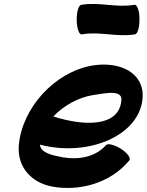

<svg xmlns="http://www.w3.org/2000/svg" viewBox="-20 -898 734 961"><path d="M389 -726C481 -742 563 -711 656 -726C669 -728 679 -763 678 -804C678 -845 666 -876 653 -874C561 -858 479 -889 387 -874C373 -872 363 -837 364 -796C365 -755 376 -724 389 -726ZM628 -96C636 -107 617 -133 584 -154C552 -174 518 -182 510 -171C453 -107 363 -98 292 -111C240 -121 183 -133 180 -174C421 -111 680 -218 694 -409C702 -533 581 -593 442 -570C251 -537 89 -355 74 -169C66 -61 138 17 242 36C373 60 531 22 628 -96ZM445 -422C519 -434 597 -449 587 -391C573 -265 407 -264 247 -315C298 -369 371 -410 445 -422Z"/></svg>

Font: Nupuram Black Oblique
Style: Regular
Weight: 900
Designer: Santhosh Thottingal (santhosh.thottingal@gmail.com)
Foundry: SMC
Version: Version 1.000